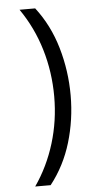

<svg xmlns="http://www.w3.org/2000/svg" viewBox="-61 -830 542 1003"><g transform="rotate(-5 209.5 -328.5)"><path d="M82 135Q150 37 186 -80.5Q222 -198 222 -325Q222 -453 186.5 -572Q151 -691 81 -792H163Q237 -696 272.5 -574Q308 -452 308 -324Q308 -196 272.5 -77.5Q237 41 163 135Z"/></g></svg>

Font: lsinhala25
Style: Book
Weight: 400
Designer: Jelle Bosma - Monotype Design Team
Foundry: Monotype Imaging Inc.
Version: Version 2.003